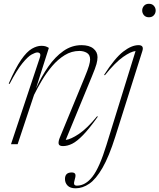

<svg xmlns="http://www.w3.org/2000/svg" viewBox="-20 -760 840 1012"><path d="M30.5 -317.5 26 -319.5Q61.5 -402 91.5 -445Q121.5 -488 148 -503.2Q174.5 -518.5 198 -518.5Q211.5 -518.5 220.2 -515.8Q229 -513 237.5 -507.5L169.5 -293.5Q198.5 -357 234.5 -408.8Q270.5 -460.5 314.2 -491.2Q358 -522 409.5 -522Q450 -522 472 -504.2Q494 -486.5 494 -458.5Q494 -442.5 488.5 -422.2Q483 -402 464.5 -357.5L326.5 -22.5Q353 -25.5 395.8 -54Q438.5 -82.5 492 -147.5L495.5 -145Q451 -82.5 418.5 -48.8Q386 -15 360.8 -2.5Q335.5 10 312 10Q291 10 289 -2.5Q287 -15 296 -36.5L424.5 -348Q443 -392.5 449 -413.5Q455 -434.5 455 -446Q455 -471.5 437.8 -481.5Q420.5 -491.5 398.5 -491.5Q357 -491.5 321 -469.2Q285 -447 255 -411.8Q225 -376.5 201 -336.2Q177 -296 159.5 -260L73 0H38L189.5 -455Q195 -471 190.8 -477.2Q186.5 -483.5 176.5 -483.5Q166.5 -483.5 146.8 -472.8Q127 -462 98 -426.5Q69 -391 30.5 -317.5ZM729.5 -704.5Q729.5 -718.5 738.8 -729.2Q748 -740 765 -740Q782 -740 791.2 -729.2Q800.5 -718.5 800.5 -704.5Q800.5 -690.5 791.2 -679.8Q782 -669 765 -669Q748 -669 738.8 -679.8Q729.5 -690.5 729.5 -704.5ZM587.5 -39Q554.5 65.5 520.2 124.8Q486 184 450.8 208.2Q415.5 232.5 378.5 232.5Q350 232.5 336.2 218.2Q322.5 204 322.5 183.5Q322.5 149 358 149Q372 149 376.2 156.8Q380.5 164.5 374.5 184Q368.5 203.5 371 211Q373.5 218.5 385.5 218.5Q430.5 218.5 467.5 171Q504.5 123.5 541 4.5L694.5 -491Q669.5 -488.5 628.8 -460Q588 -431.5 532.5 -363L529 -366Q585 -453.5 629.2 -487.8Q673.5 -522 710 -522Q740 -522 730.5 -491.5Z"/></svg>

Font: Newsreader 72pt ExtraLight
Style: Italic
Weight: 275
Italic angle: -17°
Designer: Hugues Gentile
Foundry: Production Type
Version: Version 1.003; ttfautohint (v1.8.3)